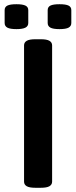

<svg xmlns="http://www.w3.org/2000/svg" viewBox="-20 -888 360 910"><path d="M148 2Q119 2 106.5 -5.5Q94 -13 94 -27V-673Q94 -687 106.5 -694.5Q119 -702 148 -702H173Q202 -702 214.5 -694.5Q227 -687 227 -673V-27Q227 -13 214.5 -5.5Q202 2 173 2ZM262 -750Q232 -750 219 -757Q206 -764 206 -779V-840Q206 -855 219 -861.5Q232 -868 262 -868Q292 -868 305 -861.5Q318 -855 318 -840V-779Q318 -764 305 -757Q292 -750 262 -750ZM58 -750Q28 -750 15 -757Q2 -764 2 -779V-840Q2 -855 15 -861.5Q28 -868 58 -868Q87 -868 100.5 -861.5Q114 -855 114 -840V-779Q114 -764 100.5 -757Q87 -750 58 -750Z"/></svg>

Font: Asap Expanded SemiBold
Style: Regular
Weight: 600
Width: 7
Designer: Pablo Cosgaya
Foundry: Omnibus-Type
Version: Version 3.001; ttfautohint (v1.8.4.7-5d5b)